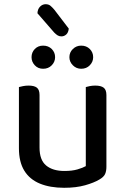

<svg xmlns="http://www.w3.org/2000/svg" viewBox="-20 -879 596 913"><path d="M70 -174V-260H168V-177Q168 -118 199.5 -92Q231 -66 286 -66Q323 -66 348.5 -73.5Q374 -81 388 -89V-260H486V-86Q486 -65 479.5 -51Q473 -37 452 -25Q427 -10 384.5 2Q342 14 285 14Q218 14 169.5 -6Q121 -26 95.5 -67.5Q70 -109 70 -174ZM486 -210H388V-465Q394 -467 406.5 -469.5Q419 -472 433 -472Q460 -472 473 -462Q486 -452 486 -427ZM168 -210H70V-465Q77 -467 89.5 -469.5Q102 -472 116 -472Q143 -472 155.5 -462Q168 -452 168 -427ZM242 -607Q242 -585 226 -568.5Q210 -552 185 -552Q161 -552 145.5 -568.5Q130 -585 130 -607Q130 -630 145.5 -646Q161 -662 185 -662Q210 -662 226 -646Q242 -630 242 -607ZM423 -607Q423 -585 407 -568.5Q391 -552 366 -552Q343 -552 326.5 -568.5Q310 -585 310 -607Q310 -630 326.5 -646Q343 -662 366 -662Q391 -662 407 -646Q423 -630 423 -607ZM238 -724 158 -816Q159 -836 170.5 -847.5Q182 -859 197 -859Q211 -859 220 -851.5Q229 -844 239 -832L307 -743Q305 -724 295 -715Q285 -706 272 -706Q262 -706 254.5 -710.5Q247 -715 238 -724Z"/></svg>

Font: Baloo Tamma 2 Medium
Style: Regular
Weight: 500
Designer: Divya Kowshik, Shuchita Grover and Ek Type
Foundry: Ek Type
Version: Version 1.700